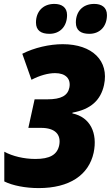

<svg xmlns="http://www.w3.org/2000/svg" viewBox="-20 -952 567 982"><path d="M437 -779C491 -779 527 -817 527 -875C527 -915 499 -932 462 -932C401 -932 368 -891 368 -837C368 -796 394 -779 437 -779ZM233 -779C287 -779 323 -817 323 -875C323 -915 295 -932 258 -932C198 -932 164 -891 164 -837C164 -796 190 -779 233 -779ZM178 10C336 10 434 -57 459 -171C480 -271 442 -353 350 -372L351 -376C445 -393 495 -440 512 -517C539 -641 452 -726 301 -726C233 -726 155 -708 94 -677L141 -544C183 -566 226 -578 262 -578C316 -578 343 -549 335 -505C327 -463 293 -444 222 -444H157L125 -298H190C262 -298 293 -264 283 -210C273 -160 234 -139 161 -139C103 -139 44 -153 2 -176V-24C44 -3 110 10 178 10Z"/></svg>

Font: Noto Sans Condensed Black
Style: Italic
Weight: 900
Width: 3
Italic angle: -12°
Designer: Monotype Design Team
Foundry: Monotype Imaging Inc.
Version: Version 2.013